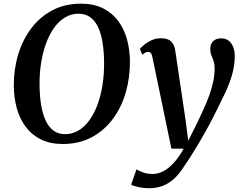

<svg xmlns="http://www.w3.org/2000/svg" viewBox="-20 -773 1316 1044"><path d="M321 10Q252.5 10 202.2 -15Q152 -40 119.5 -83.8Q87 -127.5 71.2 -184.8Q55.5 -242 55 -307Q54.5 -395 78.5 -475.2Q102.5 -555.5 149.2 -618Q196 -680.5 264.2 -716.8Q332.5 -753 420.5 -753Q490 -753 540 -728Q590 -703 622.5 -659.2Q655 -615.5 670.5 -559Q686 -502.5 686.5 -439Q687 -350.5 663.5 -269.5Q640 -188.5 593.2 -125.8Q546.5 -63 478.2 -26.5Q410 10 321 10ZM334 -43.5Q374 -43.5 407.5 -63.8Q441 -84 467 -120.5Q493 -157 510.8 -205.5Q528.5 -254 537.5 -311.8Q546.5 -369.5 546 -431.5Q545.5 -494.5 537.2 -544Q529 -593.5 512.2 -627.8Q495.5 -662 469.5 -680.2Q443.5 -698.5 407.5 -698.5Q367.5 -698.5 333.8 -678.2Q300 -658 274.2 -622Q248.5 -586 230.8 -537.8Q213 -489.5 203.8 -432.5Q194.5 -375.5 195 -314Q195.5 -250 204 -200Q212.5 -150 229.5 -115Q246.5 -80 272.5 -61.8Q298.5 -43.5 334 -43.5ZM809 -461Q805.5 -478.5 800 -484.8Q794.5 -491 786.5 -491Q778.5 -491 771 -487.2Q763.5 -483.5 753.5 -475.5L740.5 -507Q745.5 -513.5 761.5 -527.5Q777.5 -541.5 801.8 -553.2Q826 -565 854.5 -565Q881 -565 897 -556.8Q913 -548.5 921.5 -533.5Q930 -518.5 933 -497Q940 -450 947 -403Q954 -356 961 -309Q968 -262 975 -215Q982 -168 989 -121L1003.5 -7.5L1056 -112.5Q1074.5 -151 1091 -188Q1107.5 -225 1120 -260.8Q1132.5 -296.5 1139.8 -331.5Q1147 -366.5 1147 -400.5Q1147 -426 1141.2 -441.8Q1135.5 -457.5 1129.5 -472Q1123.5 -486.5 1123.5 -508Q1123.5 -534 1139.2 -549.2Q1155 -564.5 1183 -564.5Q1207.5 -564.5 1223.8 -551.5Q1240 -538.5 1248.2 -517Q1256.5 -495.5 1256.5 -470Q1256.5 -417 1242 -367Q1227.5 -317 1205 -269.2Q1182.5 -221.5 1159 -175Q1142.5 -141 1123.8 -105.5Q1105 -70 1085.2 -35.8Q1065.5 -1.5 1046.5 29.8Q1027.5 61 1011 86.8Q994.5 112.5 981.5 131Q956.5 171 928 197.5Q899.5 224 865.5 237.2Q831.5 250.5 789.5 250.5Q763.5 250.5 734.2 244.5Q705 238.5 693 231L722.5 147Q732.5 155.5 756.8 164.2Q781 173 809.5 173Q838.5 173 866.5 159Q894.5 145 922.8 114.8Q951 84.5 979 35.5H912Z"/></svg>

Font: Merriweather 24pt SemiBold
Style: Italic
Weight: 600
Italic angle: -7.8°
Version: Version 2.101